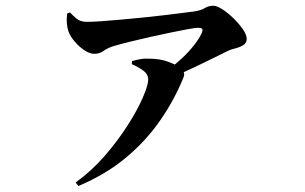

<svg xmlns="http://www.w3.org/2000/svg" viewBox="-20 -574 1040 655"><path d="M209.1 -528 218.8 -531.6Q236.4 -512.8 247.7 -506.2Q259 -499.5 277.2 -499.5Q296.5 -499.5 326.7 -501.7Q357 -503.8 393.1 -507.1Q429.2 -510.3 466.9 -514.1Q504.5 -517.9 539.1 -522Q573.6 -526.1 600.5 -529.6Q627.5 -533.1 641.9 -534.9Q665.5 -538.3 678.6 -546.4Q691.7 -554.4 707.5 -554.4Q719.6 -554.4 738.6 -542.3Q757.5 -530.2 776.4 -511.7Q795.4 -493.2 808.5 -474.3Q821.6 -455.4 821.6 -441.5Q821.6 -427 809.2 -419.6Q796.8 -412.3 781.8 -408.7Q766.8 -405.1 757.1 -400.2Q736.4 -390.2 706 -375Q675.6 -359.8 639.8 -342.9Q604 -326.1 566 -310.2L554.2 -336.6Q579.9 -355.4 602.3 -376.6Q624.8 -397.9 641.3 -419.1Q657.9 -440.3 667 -458.3Q672.8 -470.8 669.9 -475Q667 -479.2 655.8 -479.2Q647 -479.2 622.1 -474.7Q597.2 -470.1 563.4 -463.2Q529.6 -456.4 493 -448.1Q456.5 -439.8 424 -431.8Q391.6 -423.8 370 -417.4Q348 -411.2 334.2 -400.8Q320.5 -390.4 301.4 -390.4Q286.5 -390.4 268.2 -402.4Q249.8 -414.5 234.7 -432.3Q219.5 -450.1 213.5 -467Q209.3 -478.7 208 -494.7Q206.7 -510.7 209.1 -528ZM429.5 -355.2 430.6 -365.6Q442.5 -369 456.2 -371.8Q470 -374.6 485.1 -374Q526.6 -374 555.5 -362.7Q584.4 -351.4 594.1 -343.4Q602.8 -336.4 606.7 -328.1Q610.5 -319.8 605.5 -308.8Q574.6 -232.5 526.1 -162.7Q477.7 -92.8 408.9 -35.6Q340.2 21.6 247.3 60.6L238 48.5Q292.5 9.4 337.5 -42.6Q382.5 -94.6 416 -147.2Q449.5 -199.8 467.5 -241.8Q485.6 -283.9 485.6 -302.2Q485.6 -320.6 469.3 -332.8Q453 -345 429.5 -355.2Z"/></svg>

Font: Early Summer Mincho VF
Style: Regular
Weight: 250
Designer: GuiWonder
Version: Version 1.002